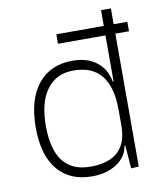

<svg xmlns="http://www.w3.org/2000/svg" viewBox="-83 -800 752 879"><g transform="rotate(-10 293.0 -361.0)"><path d="M274.9 9.8Q171.9 9.8 115.2 -58.3Q58.6 -126.5 58.6 -253.9Q58.6 -384.3 116 -455.8Q173.3 -527.3 277.8 -527.3Q344.7 -527.3 388.2 -494.1Q431.6 -460.9 442.4 -401.4H446.3V-615.2H225.6V-659.2H446.3V-732.4H492.2V-659.2H555.7V-615.2H492.2V2.4L456.5 4.9L448.2 -102.5H444.3Q437 -52.2 390.1 -21.2Q343.3 9.8 274.9 9.8ZM105.5 -253.9Q105.5 -35.2 274.9 -35.2Q446.3 -35.2 446.3 -194.8V-269Q446.3 -482.4 273.9 -482.4Q193.4 -482.4 149.4 -422.9Q105.5 -363.3 105.5 -253.9Z"/></g></svg>

Font: Caskaydia Cove ExtraLight
Style: Regular
Weight: 200
Monospace: yes
Designer: Aaron Bell
Foundry: Saja Typeworks
Version: Version 4.300; ttfautohint (v1.8.3)